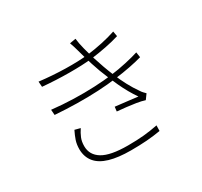

<svg xmlns="http://www.w3.org/2000/svg" viewBox="-165 -1005 1331 1265"><g transform="rotate(-30 500.0 -373.0)"><path d="M191 -660Q291 -648 389.5 -646Q488 -644 562 -652Q619 -659 677 -671.5Q735 -684 782 -700L789 -661Q744 -647 686 -635.5Q628 -624 572 -617Q497 -609 397 -609.5Q297 -610 194 -619ZM170 -458Q252 -449 334.5 -446.5Q417 -444 492.5 -447.5Q568 -451 624 -458Q688 -466 748 -479.5Q808 -493 845 -505L851 -465Q813 -454 757.5 -443Q702 -432 637 -424Q577 -416 500 -412Q423 -408 339.5 -409.5Q256 -411 173 -417ZM519 -705Q514 -723 508.5 -741.5Q503 -760 497 -775L543 -783Q547 -746 559 -700Q571 -654 585 -609.5Q599 -565 611 -532Q626 -490 644.5 -446Q663 -402 686 -358.5Q709 -315 738 -274Q744 -264 752.5 -255Q761 -246 769 -238L742 -201Q714 -210 679.5 -215.5Q645 -221 609 -225Q573 -229 539 -232L543 -266Q590 -261 638.5 -255Q687 -249 712 -246Q669 -308 635 -381.5Q601 -455 576 -521Q564 -554 553.5 -586.5Q543 -619 534.5 -649.5Q526 -680 519 -705ZM279 -256Q261 -229 250 -202.5Q239 -176 239 -141Q239 -74 299 -37.5Q359 -1 492 -1Q561 -1 613 -6Q665 -11 720 -22L719 20Q667 29 613.5 33Q560 37 493 37Q397 37 332 18Q267 -1 234.5 -40.5Q202 -80 201 -138Q201 -176 211 -205.5Q221 -235 237 -267Z"/></g></svg>

Font: Noto Sans SC ExtraLight
Style: Regular
Weight: 250
Designer: Ryoko NISHIZUKA 西塚涼子 (kana, bopomofo & ideographs); Paul D. Hunt (Latin, Greek & Cyrillic); Sandoll Communications 산돌커뮤니
Foundry: Adobe
Version: Version 2.004-H2;hotconv 1.0.118;makeotfexe 2.5.65603